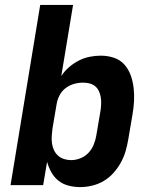

<svg xmlns="http://www.w3.org/2000/svg" viewBox="-20 -755 640 783"><path d="M307 8Q283 8 259.5 2Q236 -4 218.5 -18Q201 -32 189.5 -52.5Q178 -73 172 -95L156 0H23L144 -735H278L230 -445Q243 -465 261.5 -481Q280 -497 301.5 -508Q323 -519 346 -523.5Q369 -528 391 -528Q419 -528 444.5 -519.5Q470 -511 487 -492Q504 -473 513 -448Q522 -423 525 -396Q528 -369 526.5 -341.5Q525 -314 520 -286L503 -186Q499 -162 492 -138Q485 -114 472.5 -91.5Q460 -69 442.5 -49.5Q425 -30 403 -17Q381 -4 356 2Q331 8 307 8ZM270 -102Q289 -102 308 -109.5Q327 -117 341 -132Q355 -147 362.5 -166Q370 -185 373 -204L390 -304Q392 -318 392.5 -331.5Q393 -345 391 -358Q389 -371 383.5 -383Q378 -395 368.5 -403Q359 -411 346 -414.5Q333 -418 319 -418Q301 -418 282.5 -413Q264 -408 248 -396Q232 -384 223 -366.5Q214 -349 211 -331L194 -231Q192 -216 191 -200.5Q190 -185 192 -170.5Q194 -156 200 -143Q206 -130 216.5 -120.5Q227 -111 241 -106.5Q255 -102 270 -102Z"/></svg>

Font: Iosevka SS04 XBd Ex
Style: Italic
Weight: 800
Width: 7
Italic angle: -9°
Monospace: yes
Designer: Belleve Invis
Foundry: Belleve Invis
Version: Version 19.0.0; ttfautohint (v1.8.4)